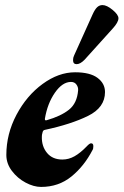

<svg xmlns="http://www.w3.org/2000/svg" viewBox="-20 -722 487 757"><path d="M5 -111Q5 -194 45 -269.5Q85 -345 148 -391Q211 -437 276 -437Q335 -437 364.5 -415Q394 -393 394 -359Q394 -298 327 -265Q260 -232 157 -210Q150 -209 148 -201Q146 -195 145.5 -190.5Q145 -186 145 -183Q144 -145 165.5 -119Q187 -93 226 -93Q251 -93 274 -106Q297 -119 322 -145Q333 -157 339 -157Q348 -157 348 -146Q348 -135 345 -131Q312 -67 261.5 -26Q211 15 142 15Q113 15 81 -2Q49 -19 27 -48Q5 -77 5 -111ZM288 -366Q289 -378 281.5 -388.5Q274 -399 260 -399Q226 -399 196.5 -356.5Q167 -314 157 -254V-252Q157 -246 164 -248Q220 -264 252 -289.5Q284 -315 288 -366ZM268 -485Q268 -495 272 -503L345 -665Q354 -685 363 -693.5Q372 -702 384 -702Q401 -702 424 -683Q447 -664 447 -650Q447 -634 424 -609L313 -486Q296 -469 282 -469Q268 -469 268 -485Z"/></svg>

Font: EB Garamond ExtraBold
Style: Italic
Weight: 800
Italic angle: -17.2°
Designer: Georg Duffner and Octavio Pardo
Foundry: Georg Duffner
Version: Version 1.000